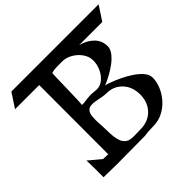

<svg xmlns="http://www.w3.org/2000/svg" viewBox="-223 -1036 1259 1259"><g transform="rotate(-45 407.0 -406.5)"><path d="M193 -80 194 -721H-30L35 -820H844L779 -721H564Q620 -707 656 -671.5Q692 -636 692 -584Q692 -557 672.5 -531.5Q653 -506 624.5 -484.5Q596 -463 567 -447Q538 -431 518 -422Q498 -413 496 -413Q468 -413 473.5 -416Q479 -419 517 -409Q519 -408 544 -399Q569 -390 604 -373.5Q639 -357 673.5 -334.5Q708 -312 731.5 -285Q755 -258 755 -228Q755 -191 738.5 -151Q722 -111 692 -77Q662 -43 621 -22Q580 -1 531 -1Q519 -1 500.5 0Q482 1 480 1L450 5L194 7L65 5V-82L63 -152L147 -82ZM559 -584Q559 -621 536.5 -653Q514 -685 479.5 -704.5Q445 -724 409 -724Q388 -724 365 -723.5Q342 -723 326.5 -720.5Q311 -718 310 -713Q309 -705 308.5 -677Q308 -649 307 -612Q306 -575 305 -537.5Q304 -500 303 -471.5Q302 -443 300 -434Q299 -428 316.5 -430.5Q334 -433 364 -436Q394 -439 431 -434Q467 -430 496 -452Q525 -474 542 -510Q559 -546 559 -584ZM619 -208Q619 -281 576 -326Q533 -371 467 -371Q449 -371 427 -375.5Q405 -380 382 -384Q359 -388 340 -386Q321 -384 310 -371Q297 -356 294.5 -326Q292 -296 294.5 -263.5Q297 -231 297 -208Q297 -189 298.5 -163.5Q300 -138 305 -115Q310 -92 320 -77Q335 -55 357.5 -49Q380 -43 407.5 -44.5Q435 -46 461 -46Q506 -46 541.5 -66Q577 -86 598 -122.5Q619 -159 619 -208Z"/></g></svg>

Font: Holi Hai
Style: Regular
Weight: 400
Designer: Dr Anirban Mitra
Foundry: Dr Anirban Mitra
Version: Version 0.5